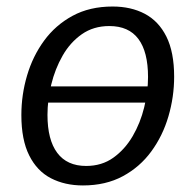

<svg xmlns="http://www.w3.org/2000/svg" viewBox="-20 -557 596 586"><path d="M63.3 -243.9 71.3 -293.4H462.5L454.8 -243.9ZM323.7 -537.1Q379.7 -537.1 421.9 -514.9Q464.1 -492.7 487.8 -445.4Q511.5 -398 511.5 -322.7Q511.5 -261.4 494.1 -202Q476.8 -142.7 441.9 -95Q407.1 -47.3 354.9 -19.2Q302.7 9 233 9Q178 9 135.4 -13Q92.9 -35 69.1 -82.7Q45.2 -130.3 45.2 -205.7Q45.2 -267.7 62.6 -326.5Q79.9 -385.4 114.6 -432.9Q149.3 -480.4 201.5 -508.7Q253.7 -537.1 323.7 -537.1ZM313.7 -477.5Q265.4 -477.5 229.7 -452.5Q194.1 -427.5 171 -387Q147.9 -346.5 136.4 -298.9Q124.9 -251.3 124.9 -206.3Q124.9 -130.4 154.7 -90.5Q184.5 -50.5 243 -50.5Q290.7 -50.5 325.9 -75.7Q361.2 -100.9 384.9 -141.4Q408.5 -181.9 420.1 -229.5Q431.8 -277.1 431.8 -322Q431.8 -398.9 402.3 -438.2Q372.9 -477.5 313.7 -477.5Z"/></svg>

Font: Bitter Thin
Style: Italic
Weight: 100
Italic angle: -9°
Designer: Sol Matas, and Bitter project Authors
Foundry: Sol Matas
Version: Version 2.002